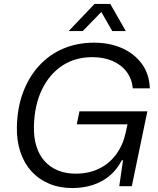

<svg xmlns="http://www.w3.org/2000/svg" viewBox="-20 -958 815 988"><path d="M352.4 9.7Q286.4 9.7 233 -12.7Q179.6 -35.1 141.9 -76.6Q104.1 -118 84.8 -176.1Q65.4 -234.1 66.9 -306.1Q69 -403.4 98.7 -482.7Q128.4 -562 180.8 -619.4Q233.1 -676.9 305.1 -707.6Q377.1 -738.4 464.3 -738.4Q543.4 -738.4 607.1 -710.6Q670.7 -682.7 709.5 -630.1Q748.3 -577.6 751 -503.3H663.4Q659 -551.3 632.3 -587.5Q605.6 -623.7 560.1 -643.8Q514.7 -663.9 454.4 -663.9Q366.4 -663.9 300.2 -620Q234 -576.1 195.7 -496.8Q157.4 -417.4 154.6 -310.4Q153.1 -251 167.4 -205.2Q181.7 -159.4 210.4 -128Q239 -96.6 279.1 -80.5Q319.1 -64.4 369.6 -64.4Q437.3 -64.4 490 -90.3Q542.7 -116.1 577.5 -163.3Q612.3 -210.4 626.3 -273.3L638.6 -329.6L648.9 -318.3H375L388.9 -385.1H738.3L658.3 0H593.7L613 -133.3H606.7Q582 -84.9 543.5 -53.1Q505 -21.3 456.5 -5.8Q408 9.7 352.4 9.7ZM333.3 -798.1 466.6 -937.9H547.4L627.3 -798.1H557.7L501.4 -896.3L405.7 -798.1Z"/></svg>

Font: Mona Sans ExtraLight
Style: Italic
Weight: 200
Italic angle: -11.6951°
Designer: Deni Anggara
Foundry: GitHub
Version: Version 2.000